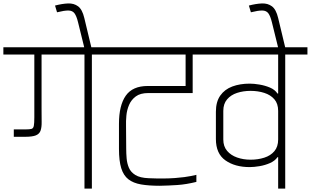

<svg xmlns="http://www.w3.org/2000/svg" viewBox="-56 -1121 1847 1141"><path d="M148 -475V-797H-36V-840H622V-797H490V0H446V-797H191V-572V-476Q191 -428 191.5 -396Q192 -364 185 -344.5Q178 -325 157 -316.5Q136 -308 92 -308H26V-352H96Q120 -352 131 -355Q142 -358 145 -373.5Q148 -389 148 -424Z M444 -839V-842L408 -988Q399 -1025 387 -1041.5Q375 -1058 351 -1058.5Q327 -1059 283 -1048L271 -1088Q313 -1099 348 -1100.5Q383 -1102 408 -1083.5Q433 -1065 445 -1014L487 -839Z M551 -840H1213V-797H1089V-568H825Q778 -568 751 -548Q724 -528 711 -497.5Q698 -467 695 -433.5Q692 -400 693 -372L694 -238Q694 -210 696.5 -180Q699 -150 710 -124Q721 -98 748.5 -81Q776 -64 827 -62Q921 -58 984 -63Q1047 -68 1079 -75Q1111 -82 1111 -82V-40Q1050 -25 998.5 -21.5Q947 -18 894 -17Q828 -17 782 -25Q736 -33 707 -55.5Q678 -78 664.5 -121.5Q651 -165 651 -236V-385Q651 -495 691.5 -552.5Q732 -610 822 -610H1047V-797H551Z M1639 0H1597Q1597 -41 1597 -94Q1597 -147 1597 -187H1593Q1578 -165 1548.5 -152Q1519 -139 1486 -133.5Q1453 -128 1428 -128Q1340 -128 1283.5 -168Q1227 -208 1227 -295V-457Q1227 -516 1253 -553Q1279 -590 1324.5 -607Q1370 -624 1428 -624Q1453 -624 1486 -618.5Q1519 -613 1548.5 -600.5Q1578 -588 1593 -565H1597V-797Q1570 -797 1524 -797Q1478 -797 1423.5 -797Q1369 -797 1314.5 -797Q1260 -797 1214 -797Q1168 -797 1141 -797V-840H1771V-797H1639ZM1271 -292Q1271 -251 1293.5 -224.5Q1316 -198 1353 -185Q1390 -172 1433 -172Q1477 -172 1514.5 -184Q1552 -196 1574.5 -222.5Q1597 -249 1597 -292V-462Q1597 -505 1574.5 -531Q1552 -557 1514.5 -569Q1477 -581 1433 -581Q1390 -581 1353 -569Q1316 -557 1293.5 -530.5Q1271 -504 1271 -462Z M1596 -839V-842L1560 -988Q1551 -1025 1539 -1041.5Q1527 -1058 1503 -1058.5Q1479 -1059 1435 -1048L1423 -1088Q1465 -1099 1500 -1100.5Q1535 -1102 1560 -1083.5Q1585 -1065 1597 -1014L1639 -839Z"/></svg>

Font: Matangi Light
Style: Regular
Weight: 300
Designer: Prashant Pant
Foundry: The Graphic Ant
Version: Version 3.002